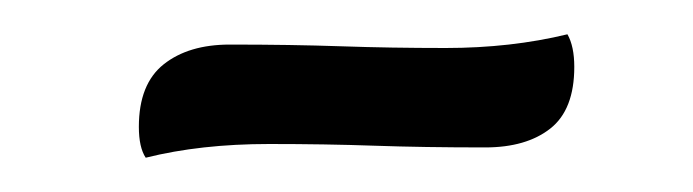

<svg xmlns="http://www.w3.org/2000/svg" viewBox="-20 -317 404 112"><path d="M65 -225Q61 -231 61 -243Q61 -268 75.5 -279.5Q90 -291 114 -291Q150 -291 179 -290Q208 -289 240 -289Q278 -289 311 -297Q315 -290 315 -278Q315 -253 301 -242Q287 -231 263 -231Q227 -231 198.5 -232Q170 -233 137 -233Q97 -233 65 -225Z"/></svg>

Font: Petrona Medium
Style: Italic
Weight: 500
Italic angle: -9°
Designer: Ringo R. Seeber
Foundry: Ringo R. Seeber
Version: Version 2.001; ttfautohint (v1.8.3)